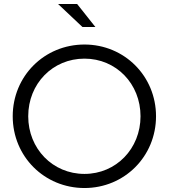

<svg xmlns="http://www.w3.org/2000/svg" viewBox="-20 -935 849 966"><path d="M395 -799H460L368 -915H272ZM405 11C606 11 765 -148 765 -350C765 -552 606 -711 405 -711C203 -711 44 -552 44 -350C44 -148 203 11 405 11ZM405 -60C245 -60 122 -187 122 -350C122 -514 245 -640 405 -640C564 -640 687 -514 687 -350C687 -187 564 -60 405 -60Z"/></svg>

Font: Red Hat Display
Style: Regular
Weight: 400
Designer: Pentagram, MCKL
Foundry: Pentagram, MCKL
Version: Version 1.023